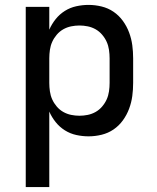

<svg xmlns="http://www.w3.org/2000/svg" viewBox="-20 -548 640 783"><path d="M85 215V-520H181V-427Q191 -450 207 -470Q223 -490 244.5 -503.5Q266 -517 291 -522.5Q316 -528 341 -528Q368 -528 394.5 -521.5Q421 -515 443 -500Q465 -485 481 -463Q497 -441 506.5 -415.5Q516 -390 519.5 -363.5Q523 -337 523 -310V-210Q523 -183 519.5 -156.5Q516 -130 506.5 -104.5Q497 -79 481 -57Q465 -35 443 -20Q421 -5 394.5 1.5Q368 8 341 8Q316 8 291 2.5Q266 -3 244.5 -16.5Q223 -30 207 -50Q191 -70 181 -93V215ZM304 -76Q321 -76 338 -79.5Q355 -83 370 -91.5Q385 -100 396.5 -113.5Q408 -127 415 -142.5Q422 -158 424.5 -175.5Q427 -193 427 -210V-310Q427 -327 424.5 -344.5Q422 -362 415 -377.5Q408 -393 396.5 -406.5Q385 -420 370 -428.5Q355 -437 338 -440.5Q321 -444 304 -444Q287 -444 270 -440.5Q253 -437 238 -428.5Q223 -420 211.5 -406.5Q200 -393 193 -377.5Q186 -362 183.5 -344.5Q181 -327 181 -310V-210Q181 -193 183.5 -175.5Q186 -158 193 -142.5Q200 -127 211.5 -113.5Q223 -100 238 -91.5Q253 -83 270 -79.5Q287 -76 304 -76Z"/></svg>

Font: Iosevka Fixed Curly Md Ex
Style: Regular
Weight: 500
Width: 7
Monospace: yes
Designer: Belleve Invis
Foundry: Belleve Invis
Version: Version 30.1.2